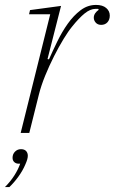

<svg xmlns="http://www.w3.org/2000/svg" viewBox="-31 -540 466 780"><path d="M173 -482H87L91 -499L217 -516L162 -300L168 -299Q183 -333 202 -372Q221 -411 244.5 -444Q268 -477 296.5 -498.5Q325 -520 359 -520Q386 -520 400.5 -507.5Q415 -495 415 -477Q415 -460 405.5 -449.5Q396 -439 380 -439Q366 -439 358 -448Q350 -457 350 -468Q350 -478 356 -486.5Q362 -495 370 -500L368 -504H357Q336 -504 313 -485.5Q290 -467 262 -432Q247 -414 227.5 -382Q208 -350 188.5 -311.5Q169 -273 152.5 -232.5Q136 -192 127 -156L88 0H53ZM-11 220Q12 197 27.5 172.5Q43 148 51 125H45Q34 125 27 118.5Q20 112 20 101Q20 86 30 76Q40 66 54 66Q68 66 75 73.5Q82 81 82 93Q82 106 72 128Q62 152 44.5 176.5Q27 201 7 220H-11Z"/></svg>

Font: IBM Plex Serif ExtLt
Style: Italic
Weight: 200
Italic angle: -14°
Designer: Mike Abbink, Paul van der Laan, Pieter van Rosmalen
Foundry: Bold Monday
Version: Version 3.001